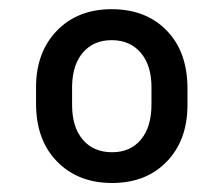

<svg xmlns="http://www.w3.org/2000/svg" viewBox="-20 -741 495 424"><path d="M59.6 -548.3Q59.6 -625.5 105.5 -673.1Q151.4 -720.7 226.6 -720.7Q302.2 -720.7 348.1 -673.6Q394 -626.5 394 -545.4V-509.3Q394 -431.6 348.4 -384.3Q302.7 -336.9 227.5 -336.9Q152.3 -336.9 106 -384.3Q59.6 -431.6 59.6 -512.2ZM139.2 -509.3Q139.2 -460.4 162.8 -432.6Q186.5 -404.8 227.5 -404.8Q268.1 -404.8 291.3 -432.9Q314.5 -460.9 314.5 -510.3V-548.3Q314.5 -596.7 290.8 -624.5Q267.1 -652.3 226.6 -652.3Q187 -652.3 163.6 -625.5Q140.1 -598.6 139.2 -551.3Z"/></svg>

Font: Roboto
Style: Regular
Weight: 400
Designer: Google
Version: Version 2.001047; 2015